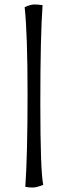

<svg xmlns="http://www.w3.org/2000/svg" viewBox="-20 -749 303 857"><path d="M93 85Q103 -56 103 -328Q103 -600 90 -717Q116 -729 133 -729Q150 -729 170 -726Q160 -589 160 -287.5Q160 14 173 76Q144 88 126 88Q108 88 93 85Z"/></svg>

Font: Port Lligat Slab
Style: Regular
Weight: 400
Designer: Dario Muhafara, Eduardo Rodriguez Tunni
Foundry: Tipo
Version: Version 1.002